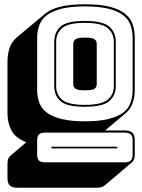

<svg xmlns="http://www.w3.org/2000/svg" viewBox="-20 -760 665 899"><path d="M436 119H61Q37 119 26 108.5Q15 98 15 73V6Q15 -7 18.5 -16Q22 -25 29 -31L103 -94Q52 -114 33.5 -149.5Q15 -185 15 -231V-472Q15 -506 25 -535.5Q35 -565 60 -586L189 -694Q214 -716 260 -728Q306 -740 378 -740Q450 -740 495.5 -728Q541 -716 566.5 -695Q592 -674 601.5 -645Q611 -616 611 -581V-340Q611 -306 601 -277Q591 -248 566 -228L472 -149H565Q589 -149 600 -138.5Q611 -128 611 -103V-36Q611 -23 607.5 -14Q604 -5 597 1L468 110Q462 114 454 116.5Q446 119 436 119ZM601 -340V-581Q601 -614 591.5 -641.5Q582 -669 557 -688.5Q532 -708 488.5 -719Q445 -730 378 -730Q311 -730 267.5 -719Q224 -708 199 -688.5Q174 -669 164 -641.5Q154 -614 154 -581V-340Q154 -307 164 -279.5Q174 -252 199 -233Q224 -214 267.5 -203Q311 -192 378 -192Q445 -192 488.5 -203Q532 -214 557 -233Q582 -252 591.5 -279.5Q601 -307 601 -340ZM522 -356Q522 -313 491.5 -286.5Q461 -260 377 -260Q293 -260 263.5 -286.5Q234 -313 234 -356V-565Q234 -609 263.5 -635.5Q293 -662 377 -662Q461 -662 491.5 -635.5Q522 -609 522 -565ZM243 -356Q243 -317 271 -293Q299 -269 377 -269Q455 -269 484 -293Q513 -317 513 -356V-565Q513 -604 484 -628.5Q455 -653 377 -653Q299 -653 271 -628.5Q243 -604 243 -565ZM323 -365V-555Q323 -567 333 -575.5Q343 -584 378 -584Q414 -584 423.5 -575.5Q433 -567 433 -555V-365Q433 -353 423.5 -345Q414 -337 378 -337Q343 -337 333 -345Q323 -353 323 -365ZM190 0H565Q584 0 592.5 -8.5Q601 -17 601 -36V-103Q601 -122 592.5 -130.5Q584 -139 565 -139H190Q171 -139 162.5 -130.5Q154 -122 154 -103V-36Q154 -17 162.5 -8.5Q171 0 190 0ZM529 -73V-65H221V-73Z"/></svg>

Font: Bungee Shade
Style: Regular
Weight: 400
Designer: David Jonathan Ross
Foundry: David Jonathan Ross
Version: Version 1.001;PS 1.0;hotconv 1.0.72;makeotf.lib2.5.5900